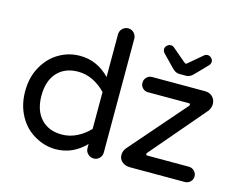

<svg xmlns="http://www.w3.org/2000/svg" viewBox="-100 -871 1284 1033"><g transform="rotate(15 541.5 -354.5)"><path d="M168.9 -20.5Q112.3 -51.8 79.1 -111.8Q45.9 -171.9 45.9 -249Q45.9 -328.1 80.1 -387.7Q113.3 -446.3 167 -477.5Q220.7 -508.8 283.2 -508.8Q378.9 -508.8 449.2 -435.5V-672.9Q449.2 -692.4 462.9 -705.6Q476.6 -718.8 495.1 -718.8Q513.7 -718.8 526.9 -705.1Q540 -691.4 540 -672.9V-39.1Q540 -20.5 526.9 -7.3Q513.7 5.9 495.1 5.9Q476.6 5.9 462.9 -7.3Q449.2 -20.5 449.2 -39.1V-62.5Q378.9 10.7 283.2 10.7Q223.6 10.7 168.9 -20.5ZM783.2 -572.3 716.8 -640.6Q709 -650.4 709 -661.1Q709 -671.9 718.3 -681.2Q727.5 -690.4 739.3 -690.4Q750 -690.4 757.8 -683.6L834 -619.1Q839.8 -615.2 841.8 -615.2Q845.7 -615.2 849.6 -619.1L925.8 -683.6Q933.6 -690.4 944.3 -690.4Q956.1 -690.4 965.3 -681.2Q974.6 -671.9 974.6 -661.1Q974.6 -650.4 966.8 -640.6L900.4 -572.3Q881.8 -552.7 860.4 -552.7H823.2Q801.8 -552.7 783.2 -572.3ZM634.8 -51.8Q634.8 -74.2 650.4 -92.8L918 -400.4Q920.9 -405.3 920.9 -408.2Q920.9 -414.1 912.1 -414.1H685.5Q668 -414.1 655.8 -426.3Q643.6 -438.5 643.6 -456.1Q643.6 -473.6 655.8 -486.3Q668 -499 685.5 -499H981.4Q1006.8 -499 1022.9 -482.9Q1039.1 -466.8 1039.1 -442.4Q1039.1 -420.9 1025.4 -402.3L765.6 -97.7Q762.7 -93.8 762.7 -89.8Q762.7 -84 771.5 -84H1002Q1019.5 -84 1032.2 -71.3Q1044.9 -58.6 1044.9 -41Q1044.9 -23.4 1032.2 -11.2Q1019.5 1 1002 1H697.3Q669.9 1 652.3 -13.7Q634.8 -28.3 634.8 -51.8ZM449.2 -146.5V-351.6Q418 -384.8 378.4 -404.3Q338.9 -423.8 295.9 -423.8Q221.7 -423.8 179.2 -377.4Q136.7 -331.1 136.7 -249Q136.7 -167 179.2 -120.6Q221.7 -74.2 295.9 -74.2Q338.9 -74.2 378.4 -93.8Q418 -113.3 449.2 -146.5Z"/></g></svg>

Font: FakePearl
Style: Regular
Weight: 400
Version: Version 1.2